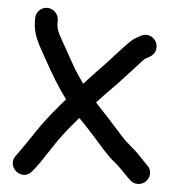

<svg xmlns="http://www.w3.org/2000/svg" viewBox="-49 -632 688 753"><g transform="rotate(5 294.5 -255.5)"><path d="M63 -541V-531C63 -505.4 69.4 -479.9 78.1 -460.1C91.4 -429 104.1 -410.8 121 -379.1C146.5 -332.6 178 -280 211.5 -234.9C181.3 -200.3 148.8 -161.5 120.6 -122.5C86.6 -73.5 64.8 -38.2 34.6 2.2C-0.7 47.7 68 104.2 104.6 56.5C121.2 37.1 140 9.7 155.9 -15.4L193.6 -71.8C216.7 -104.1 242.5 -135.7 270 -166.7C290.1 -146.1 309.4 -126.2 329.5 -103.2C359.8 -70.8 390.2 -30.6 427.2 -2.6C444.8 12.8 459.2 28.6 477.3 46.7L488.3 57.7C496.4 65.8 508 71 520 71C544.8 71 565 50.8 565 26C565 14.6 561.2 4.1 550.8 -5.5L539.7 -16.7C532.6 -23.8 525.2 -31.5 517.3 -40C492.2 -67.1 469.4 -80.9 446.6 -105.7C411.1 -146.1 369.3 -190.7 329.8 -233.2C354.1 -259.9 377.7 -284.3 407.9 -314.6C444.5 -353.2 467.7 -380.1 496.3 -411C503.3 -418.6 508.2 -422.2 511.5 -423.8L525.1 -431.1C551.3 -446.1 551.3 -475.7 540.8 -493.1C530.6 -510 505.4 -522.3 481.9 -508.9L469.2 -502C456.1 -495 445.6 -486.6 433 -473.3C402.2 -442.5 378.8 -413.2 344.1 -377.4C315.8 -348.4 296.5 -327.2 273.2 -302C260.7 -319.3 248.1 -337.4 237.4 -354.9C214.9 -392.8 193.4 -434.1 172.7 -469.5C160.6 -490.9 152 -507.4 152 -531V-541C152 -565.8 131.8 -586 107 -586C81 -586 63 -564 63 -541Z"/></g></svg>

Font: Just Breathe
Style: Bd
Weight: 400
Foundry: Cannot Into Space Fonts
Version: Version 0.72